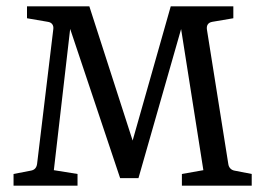

<svg xmlns="http://www.w3.org/2000/svg" viewBox="-20 -588 833 608"><path d="M225.5 -37.1V0H22.9V-37.1L77.5 -47.6Q86.5 -49.1 91.5 -54.7Q96.4 -60.4 97.5 -69.5L148.7 -494.9Q150.2 -504.7 145.6 -511.1Q141.1 -517.5 131.3 -518.9L65.5 -530.2V-568H262.9L400 -142.9L520.7 -568H718.9V-530.2L652.4 -518.9Q642.2 -517.1 638 -510.7Q633.8 -504.4 635.3 -494.2L702.9 -69.1Q704 -60.4 709.3 -54.7Q714.5 -49.1 722.9 -47.6L777.1 -37.1V0H556V-37.1L624 -49.1L553.5 -496L418.5 -24H360.4L202.2 -496.4L150.5 -49.1Z"/></svg>

Font: Rasa
Style: Regular
Weight: 400
Version: Version 1.000;PS 1.000;hotconv 1.0.88;makeotf.lib2.5.647800;